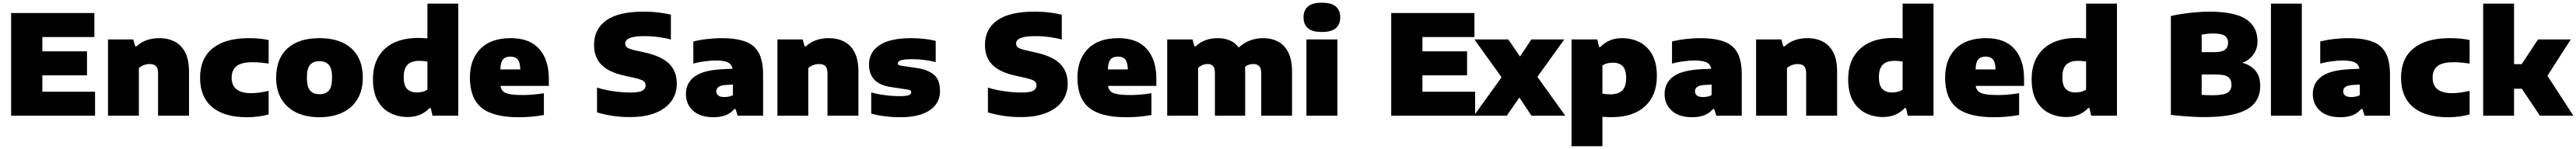

<svg xmlns="http://www.w3.org/2000/svg" viewBox="-20 -834 18522 1074"><path d="M60 0V-740H658.5V-567H284.5V-464H605.5V-291H284.5V-173H663.5V0Z M756.5 0V-550H938L952 -500H961.5Q1024.5 -559 1126.5 -559Q1188 -559 1236 -534.2Q1284 -509.5 1311.5 -456.2Q1339 -403 1339 -316.5V0H1116.5V-303Q1116.5 -343 1101 -357.8Q1085.5 -372.5 1056.5 -372.5Q1033.5 -372.5 1012.8 -364.2Q992 -356 978.5 -343.5V0Z M1756.5 11Q1591.5 11 1505 -62.2Q1418.5 -135.5 1418.5 -273.5Q1418.5 -412.5 1508.8 -485.8Q1599 -559 1768.5 -559Q1848 -559 1911.5 -545.5V-376Q1880 -380.5 1852.8 -383Q1825.5 -385.5 1796 -385.5Q1715.5 -385.5 1680.5 -357.5Q1645.5 -329.5 1645.5 -274Q1645.5 -162.5 1785.5 -162.5Q1815 -162.5 1843.2 -166.5Q1871.5 -170.5 1911.5 -179V-9.5Q1881.5 -0.5 1841.5 5.2Q1801.5 11 1756.5 11Z M2277 11Q2181.5 11 2111.5 -22.5Q2041.5 -56 2003.5 -119.8Q1965.5 -183.5 1965.5 -274Q1965.5 -411 2046.8 -485Q2128 -559 2277 -559Q2425.5 -559 2507 -484.8Q2588.5 -410.5 2588.5 -274.5Q2588.5 -183.5 2550.2 -119.8Q2512 -56 2442 -22.5Q2372 11 2277 11ZM2277 -155Q2321.5 -155 2344.5 -181.5Q2367.5 -208 2367.5 -274Q2367.5 -340.5 2344.2 -366.8Q2321 -393 2277 -393Q2232.5 -393 2209.5 -366.8Q2186.5 -340.5 2186.5 -274.5Q2186.5 -208.5 2209.2 -181.8Q2232 -155 2277 -155Z M2911 9.5Q2844 9.5 2787 -18.8Q2730 -47 2695.8 -107.2Q2661.5 -167.5 2661.5 -263.5Q2661.5 -403.5 2746.8 -482Q2832 -560.5 2987 -560.5Q3004.5 -560.5 3021.2 -559.5Q3038 -558.5 3053 -557.5V-808H3275V0H3089.5L3077.5 -55H3068Q3041 -25.5 3001.8 -8Q2962.5 9.5 2911 9.5ZM2976.5 -167.5Q2996.5 -167.5 3017 -172.2Q3037.5 -177 3053 -188V-390.5Q3041 -392.5 3026.2 -394Q3011.5 -395.5 2996 -395.5Q2938 -395.5 2910.2 -367.8Q2882.5 -340 2882.5 -279Q2882.5 -216 2908 -191.8Q2933.5 -167.5 2976.5 -167.5Z M3709 11Q3525 11 3441.8 -57.8Q3358.5 -126.5 3358.5 -274.5Q3358.5 -405 3433.8 -482Q3509 -559 3653 -559Q3788.5 -559 3857.2 -481Q3926 -403 3926 -267V-215H3578.5Q3582 -190.5 3597 -176Q3612 -161.5 3646.5 -155.2Q3681 -149 3743 -149Q3776.5 -149 3815.5 -152.5Q3854.5 -156 3890.5 -162V-5Q3840.5 4 3795.8 7.5Q3751 11 3709 11ZM3649.5 -426Q3613 -426 3595.8 -404.8Q3578.5 -383.5 3577.5 -333.5H3721Q3720 -383.5 3702.8 -404.8Q3685.5 -426 3649.5 -426Z M4511.5 10Q4443 10 4382.8 0.8Q4322.5 -8.5 4272.5 -24V-203Q4305.5 -191.5 4347.5 -183.5Q4389.5 -175.5 4432.5 -171.2Q4475.5 -167 4511.5 -167Q4577.5 -167 4599.8 -181Q4622 -195 4622 -218.5Q4622 -238 4606.5 -249.8Q4591 -261.5 4540 -273L4471 -288.5Q4357 -313 4304 -367.2Q4251 -421.5 4251 -510.5Q4251 -624.5 4339.2 -687.2Q4427.5 -750 4606.5 -750Q4665.5 -750 4715.8 -743.8Q4766 -737.5 4803.5 -728V-549Q4768 -559.5 4717.5 -566.5Q4667 -573.5 4617 -573.5Q4560 -573.5 4529.2 -566.2Q4498.5 -559 4486.8 -547Q4475 -535 4475 -520.5Q4475 -502.5 4488 -492.2Q4501 -482 4542.5 -472L4611.5 -456.5Q4737 -429.5 4791.5 -374.2Q4846 -319 4846 -232Q4846 -157.5 4805.8 -103.2Q4765.5 -49 4690.5 -19.5Q4615.5 10 4511.5 10Z M5112 11Q5013.5 11 4962.5 -36.5Q4911.5 -84 4911.5 -155.5Q4911.5 -236 4973.8 -282Q5036 -328 5174 -335L5247 -338.5Q5241 -370.5 5213.5 -384.2Q5186 -398 5125 -398Q5091 -398 5047.2 -392.2Q5003.5 -386.5 4965 -376V-535Q5012.5 -547 5066.8 -553Q5121 -559 5166 -559Q5272.5 -559 5338.8 -534.5Q5405 -510 5435.8 -452.5Q5466.5 -395 5466.5 -296V0H5283.5L5268.5 -48H5259Q5233 -16 5194.8 -2.5Q5156.5 11 5112 11ZM5130 -175Q5130 -156.5 5144.2 -145.5Q5158.5 -134.5 5187 -134.5Q5201.5 -134.5 5218 -137.2Q5234.5 -140 5249.5 -148V-224L5197 -221.5Q5160.5 -219 5145.2 -207Q5130 -195 5130 -175Z M5569.5 0V-550H5751L5765 -500H5774.5Q5837.5 -559 5939.5 -559Q6001 -559 6049 -534.2Q6097 -509.5 6124.5 -456.2Q6152 -403 6152 -316.5V0H5929.5V-303Q5929.5 -343 5914 -357.8Q5898.5 -372.5 5869.5 -372.5Q5846.5 -372.5 5825.8 -364.2Q5805 -356 5791.5 -343.5V0Z M6454.5 11Q6398 11 6343.2 4.2Q6288.5 -2.5 6244 -15.5V-168Q6287.5 -155.5 6341.8 -148.2Q6396 -141 6450.5 -141Q6497.5 -141 6514.5 -148.5Q6531.5 -156 6531.5 -169Q6531.5 -177.5 6526 -182Q6520.5 -186.5 6503.5 -189L6395 -205Q6305.5 -217.5 6266.8 -259Q6228 -300.5 6228 -370Q6228 -456.5 6302.5 -507.8Q6377 -559 6535 -559Q6581.5 -559 6628 -553.5Q6674.5 -548 6707.5 -539V-386.5Q6674.5 -395.5 6629 -401.5Q6583.5 -407.5 6539.5 -407.5Q6494.5 -407.5 6472 -403Q6449.5 -398.5 6442.2 -391.5Q6435 -384.5 6435 -377.5Q6435 -370 6441 -365.8Q6447 -361.5 6464.5 -359.5L6573 -343.5Q6650.5 -332 6694.5 -295.8Q6738.5 -259.5 6738.5 -177.5Q6738.5 -89.5 6664.2 -39.2Q6590 11 6454.5 11Z M7322 10Q7253.5 10 7193.2 0.8Q7133 -8.5 7083 -24V-203Q7116 -191.5 7158 -183.5Q7200 -175.5 7243 -171.2Q7286 -167 7322 -167Q7388 -167 7410.2 -181Q7432.5 -195 7432.5 -218.5Q7432.5 -238 7417 -249.8Q7401.5 -261.5 7350.5 -273L7281.5 -288.5Q7167.5 -313 7114.5 -367.2Q7061.5 -421.5 7061.5 -510.5Q7061.5 -624.5 7149.8 -687.2Q7238 -750 7417 -750Q7476 -750 7526.2 -743.8Q7576.5 -737.5 7614 -728V-549Q7578.5 -559.5 7528 -566.5Q7477.5 -573.5 7427.5 -573.5Q7370.5 -573.5 7339.8 -566.2Q7309 -559 7297.2 -547Q7285.5 -535 7285.5 -520.5Q7285.5 -502.5 7298.5 -492.2Q7311.5 -482 7353 -472L7422 -456.5Q7547.5 -429.5 7602 -374.2Q7656.5 -319 7656.5 -232Q7656.5 -157.5 7616.2 -103.2Q7576 -49 7501 -19.5Q7426 10 7322 10Z M8077 11Q7893 11 7809.8 -57.8Q7726.5 -126.5 7726.5 -274.5Q7726.5 -405 7801.8 -482Q7877 -559 8021 -559Q8156.5 -559 8225.2 -481Q8294 -403 8294 -267V-215H7946.5Q7950 -190.5 7965 -176Q7980 -161.5 8014.5 -155.2Q8049 -149 8111 -149Q8144.5 -149 8183.5 -152.5Q8222.5 -156 8258.5 -162V-5Q8208.5 4 8163.8 7.5Q8119 11 8077 11ZM8017.5 -426Q7981 -426 7963.8 -404.8Q7946.5 -383.5 7945.5 -333.5H8089Q8088 -383.5 8070.8 -404.8Q8053.5 -426 8017.5 -426Z M8372 0V-550H8553.5L8567.5 -500H8577Q8605.5 -528.5 8645.8 -543.8Q8686 -559 8736.5 -559Q8783 -559 8821.5 -542.8Q8860 -526.5 8886.5 -491.5Q8925 -527.5 8969.8 -543.2Q9014.5 -559 9061 -559Q9122 -559 9169 -534.2Q9216 -509.5 9242.8 -456Q9269.5 -402.5 9269.5 -316V0H9048V-303.5Q9048 -343 9032.8 -357.8Q9017.5 -372.5 8992.5 -372.5Q8972 -372.5 8957 -367Q8942 -361.5 8931.5 -353Q8932.5 -337.5 8932.5 -321.5V0H8715V-303.5Q8715 -343 8701.8 -357.8Q8688.5 -372.5 8663 -372.5Q8641 -372.5 8623 -364.2Q8605 -356 8594 -343.5V0Z M9373 0V-550H9595.5V0ZM9484 -603.5Q9415.5 -603.5 9383.8 -630.8Q9352 -658 9352 -709Q9352 -760 9383.8 -787.2Q9415.5 -814.5 9484 -814.5Q9552.5 -814.5 9584.2 -787.2Q9616 -760 9616 -709Q9616 -658 9584.2 -630.8Q9552.5 -603.5 9484 -603.5Z M9982.5 0V-740H10581V-567H10207V-464H10528V-291H10207V-173H10586V0Z M10577 0 10776 -277 10580.5 -550H10824L10908.5 -426.5L10990.5 -550H11227L11033.5 -280L11234 0H10991L10904 -131L10813.5 0Z M11279 220V-550H11464.5L11476.5 -495H11486Q11513 -524 11552 -541.5Q11591 -559 11643 -559Q11710 -559 11766.8 -530.8Q11823.5 -502.5 11858 -442.2Q11892.5 -382 11892.5 -286.5Q11892.5 -146 11807.2 -67.8Q11722 10.5 11567 10.5Q11549.5 10.5 11532.5 9.8Q11515.5 9 11501 7.5V220ZM11558 -154Q11615.5 -154 11643.5 -181.8Q11671.5 -209.5 11671.5 -271Q11671.5 -334 11645.8 -358.2Q11620 -382.5 11577.5 -382.5Q11557 -382.5 11536.8 -377.5Q11516.5 -372.5 11501 -362V-159Q11512.5 -157 11527.5 -155.5Q11542.5 -154 11558 -154Z M12148.5 11Q12050 11 11999 -36.5Q11948 -84 11948 -155.5Q11948 -236 12010.2 -282Q12072.5 -328 12210.5 -335L12283.5 -338.5Q12277.5 -370.5 12250 -384.2Q12222.5 -398 12161.5 -398Q12127.5 -398 12083.8 -392.2Q12040 -386.5 12001.5 -376V-535Q12049 -547 12103.2 -553Q12157.5 -559 12202.5 -559Q12309 -559 12375.2 -534.5Q12441.5 -510 12472.2 -452.5Q12503 -395 12503 -296V0H12320L12305 -48H12295.5Q12269.5 -16 12231.2 -2.5Q12193 11 12148.5 11ZM12166.5 -175Q12166.5 -156.5 12180.8 -145.5Q12195 -134.5 12223.5 -134.5Q12238 -134.5 12254.5 -137.2Q12271 -140 12286 -148V-224L12233.5 -221.5Q12197 -219 12181.8 -207Q12166.5 -195 12166.5 -175Z M12606 0V-550H12787.5L12801.5 -500H12811Q12874 -559 12976 -559Q13037.5 -559 13085.5 -534.2Q13133.5 -509.5 13161 -456.2Q13188.5 -403 13188.5 -316.5V0H12966V-303Q12966 -343 12950.5 -357.8Q12935 -372.5 12906 -372.5Q12883 -372.5 12862.2 -364.2Q12841.5 -356 12828 -343.5V0Z M13517.5 9.5Q13450.5 9.5 13393.5 -18.8Q13336.5 -47 13302.2 -107.2Q13268 -167.5 13268 -263.5Q13268 -403.5 13353.2 -482Q13438.5 -560.5 13593.5 -560.5Q13611 -560.5 13627.8 -559.5Q13644.5 -558.5 13659.5 -557.5V-808H13881.5V0H13696L13684 -55H13674.5Q13647.5 -25.5 13608.2 -8Q13569 9.5 13517.5 9.5ZM13583 -167.5Q13603 -167.5 13623.5 -172.2Q13644 -177 13659.5 -188V-390.5Q13647.5 -392.5 13632.8 -394Q13618 -395.5 13602.5 -395.5Q13544.5 -395.5 13516.8 -367.8Q13489 -340 13489 -279Q13489 -216 13514.5 -191.8Q13540 -167.5 13583 -167.5Z M14315.5 11Q14131.5 11 14048.2 -57.8Q13965 -126.5 13965 -274.5Q13965 -405 14040.2 -482Q14115.5 -559 14259.5 -559Q14395 -559 14463.8 -481Q14532.5 -403 14532.5 -267V-215H14185Q14188.5 -190.5 14203.5 -176Q14218.5 -161.5 14253 -155.2Q14287.5 -149 14349.5 -149Q14383 -149 14422 -152.5Q14461 -156 14497 -162V-5Q14447 4 14402.2 7.5Q14357.5 11 14315.5 11ZM14256 -426Q14219.5 -426 14202.2 -404.8Q14185 -383.5 14184 -333.5H14327.5Q14326.5 -383.5 14309.2 -404.8Q14292 -426 14256 -426Z M14836.5 9.5Q14769.5 9.5 14712.5 -18.8Q14655.5 -47 14621.2 -107.2Q14587 -167.5 14587 -263.5Q14587 -403.5 14672.2 -482Q14757.5 -560.5 14912.5 -560.5Q14930 -560.5 14946.8 -559.5Q14963.5 -558.5 14978.5 -557.5V-808H15200.5V0H15015L15003 -55H14993.5Q14966.5 -25.5 14927.2 -8Q14888 9.5 14836.5 9.5ZM14902 -167.5Q14922 -167.5 14942.5 -172.2Q14963 -177 14978.5 -188V-390.5Q14966.5 -392.5 14951.8 -394Q14937 -395.5 14921.5 -395.5Q14863.5 -395.5 14835.8 -367.8Q14808 -340 14808 -279Q14808 -216 14833.5 -191.8Q14859 -167.5 14902 -167.5Z M15824 10Q15791.5 10 15749 7.8Q15706.5 5.5 15664 2Q15621.5 -1.5 15588 -6.5V-718.5Q15626 -727.5 15673.2 -734.5Q15720.5 -741.5 15769.8 -745.8Q15819 -750 15862.5 -750Q16047 -750 16129 -695.5Q16211 -641 16211 -536.5Q16211 -480 16179.8 -438.5Q16148.5 -397 16100 -381.5Q16155.5 -369 16193 -328.2Q16230.5 -287.5 16230.5 -213.5Q16230.5 -144 16192.5 -94Q16154.5 -44 16065.5 -17Q15976.5 10 15824 10ZM15891 -592.5Q15870 -592.5 15849.2 -590.2Q15828.5 -588 15809.5 -584.5V-458H15896Q15954 -458 15976.8 -475.2Q15999.5 -492.5 15999.5 -525.5Q15999.5 -559.5 15975.8 -576Q15952 -592.5 15891 -592.5ZM15887.5 -147.5Q15967.5 -147.5 15995.8 -166.2Q16024 -185 16024 -222Q16024 -261 16000.2 -279Q15976.5 -297 15914.5 -297H15809.5V-150.5Q15832.5 -148.5 15850.8 -148Q15869 -147.5 15887.5 -147.5Z M16307.5 0V-808H16529.5V0Z M16809 11Q16710.5 11 16659.5 -36.5Q16608.5 -84 16608.5 -155.5Q16608.5 -236 16670.8 -282Q16733 -328 16871 -335L16944 -338.5Q16938 -370.5 16910.5 -384.2Q16883 -398 16822 -398Q16788 -398 16744.2 -392.2Q16700.5 -386.5 16662 -376V-535Q16709.5 -547 16763.8 -553Q16818 -559 16863 -559Q16969.5 -559 17035.8 -534.5Q17102 -510 17132.8 -452.5Q17163.5 -395 17163.5 -296V0H16980.5L16965.5 -48H16956Q16930 -16 16891.8 -2.5Q16853.5 11 16809 11ZM16827 -175Q16827 -156.5 16841.2 -145.5Q16855.5 -134.5 16884 -134.5Q16898.5 -134.5 16915 -137.2Q16931.5 -140 16946.5 -148V-224L16894 -221.5Q16857.5 -219 16842.2 -207Q16827 -195 16827 -175Z M17581 11Q17416 11 17329.5 -62.2Q17243 -135.5 17243 -273.5Q17243 -412.5 17333.2 -485.8Q17423.5 -559 17593 -559Q17672.5 -559 17736 -545.5V-376Q17704.5 -380.5 17677.2 -383Q17650 -385.5 17620.5 -385.5Q17540 -385.5 17505 -357.5Q17470 -329.5 17470 -274Q17470 -162.5 17610 -162.5Q17639.5 -162.5 17667.8 -166.5Q17696 -170.5 17736 -179V-9.5Q17706 -0.5 17666 5.2Q17626 11 17581 11Z M17833.5 0V-808H18055.5V-371.5H18110.5L18228 -550H18463.5L18295.5 -288L18482 0H18241.5L18111.5 -194.5H18055.5V0Z"/></svg>

Font: Encode Sans Semi Expanded Black
Style: Regular
Weight: 900
Width: 6
Designer: Multiple Designers
Foundry: Impallari Type
Version: Version 3.000; ttfautohint (v1.8.3) -l 8 -r 50 -G 200 -x 14 